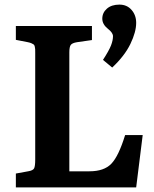

<svg xmlns="http://www.w3.org/2000/svg" viewBox="-20 -813 669 833"><path d="M466.8 -520 426.8 -553.2Q453.1 -593.8 461.7 -616Q470.2 -638.2 470.2 -655.8Q470.2 -670.9 448.2 -688Q423.8 -707.5 423.8 -731.9Q423.8 -757.8 443.8 -775.4Q463.9 -793 498 -793Q530.8 -793 550.8 -770Q570.8 -747.1 570.8 -713.9Q570.8 -674.3 545.7 -622.3Q520.5 -570.3 466.8 -520ZM48.8 0V-60.1L102.1 -69.8Q123 -73.2 127.9 -82.5Q132.8 -91.8 132.8 -121.1V-583Q132.8 -594.7 132.6 -599.4Q132.3 -604 130.9 -610.8Q129.4 -617.7 126 -620.1Q122.6 -622.6 116.7 -625.2Q110.8 -627.9 101.1 -629.9L48.8 -640.1V-700.2H378.9V-639.2L314 -629.9Q293 -626.5 286.9 -617.9Q280.8 -609.4 280.8 -585.9V-69.8H368.2Q431.2 -69.8 462.9 -102.5Q494.6 -135.3 522.9 -227.1H599.1L570.8 0Z"/></svg>

Font: Literata Book
Style: Bold
Weight: 700
Designer: Latin by Veronika Burian and Jose Scaglione. Greek by Irene Vlachou. Cyrillic by Vera Evstafieva
Foundry: TypeTogether
Version: Version 2.003;PS 002.003;hotconv 1.0.88;makeotf.lib2.5.64775